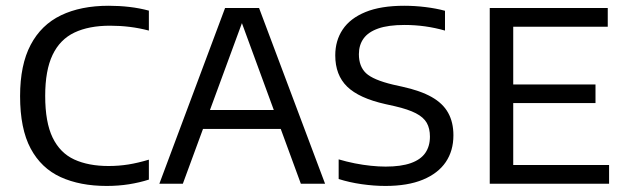

<svg xmlns="http://www.w3.org/2000/svg" viewBox="-20 -622 2118 650"><path d="M341 7.5Q251 7.5 185.2 -22.5Q119.5 -52.5 83.8 -119.2Q48 -186 48 -296.5Q48 -402.5 83.8 -470.2Q119.5 -538 186.5 -570.2Q253.5 -602.5 348 -602.5Q384 -602.5 418.2 -598.5Q452.5 -594.5 484 -586V-518.5Q451.5 -527 419 -531Q386.5 -535 352.5 -535Q281 -535 232 -511.8Q183 -488.5 158 -436.2Q133 -384 133 -297.5Q133 -208 158.2 -156Q183.5 -104 231.5 -82Q279.5 -60 347.5 -60Q382 -60 414.8 -65.2Q447.5 -70.5 484 -81.5V-14Q453 -4 416.8 1.8Q380.5 7.5 341 7.5Z M519.5 0 742 -595H857L1080.5 0H998.5L793 -560H805L599 0ZM641.5 -185.5 660 -249.5H939L957 -185.5Z M1285 7.5Q1246 7.5 1204.2 1.5Q1162.5 -4.5 1126.5 -16V-82.5Q1153.5 -74.5 1181.2 -69Q1209 -63.5 1235.5 -60.8Q1262 -58 1285.5 -58Q1337.5 -58 1370.8 -69.8Q1404 -81.5 1419.8 -104.2Q1435.5 -127 1435.5 -159.5Q1435.5 -187 1424.8 -206Q1414 -225 1388 -238.5Q1362 -252 1316.5 -262.5L1285 -269.5Q1195.5 -289.5 1155.2 -328.8Q1115 -368 1115 -434.5Q1115 -484.5 1140.2 -522.2Q1165.5 -560 1217.2 -581.2Q1269 -602.5 1348.5 -602.5Q1384.5 -602.5 1420.8 -598Q1457 -593.5 1486.5 -585.5V-518.5Q1453 -528 1418.8 -532.8Q1384.5 -537.5 1349.5 -537.5Q1294.5 -537.5 1260.5 -525.5Q1226.5 -513.5 1210.8 -491.5Q1195 -469.5 1195 -438.5Q1195 -397 1219.2 -374.2Q1243.5 -351.5 1310.5 -335.5L1342 -328.5Q1403.5 -315 1441.5 -293.5Q1479.5 -272 1497.2 -240Q1515 -208 1515 -164Q1515 -111.5 1489 -73.2Q1463 -35 1411.8 -13.8Q1360.5 7.5 1285 7.5Z M1638 0V-595H2037.5V-531.5H1717.5V-63.5H2042V0ZM1688 -273V-336H1996V-273Z"/></svg>

Font: Encode Sans SC
Style: Regular
Weight: 400
Version: Version 3.002